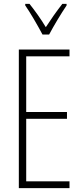

<svg xmlns="http://www.w3.org/2000/svg" viewBox="-20 -969 425 989"><path d="M199 -791H233C258 -838 294 -898 323 -941V-949H301C267 -905 244 -872 216 -829C191 -871 157 -918 132 -949H110V-941C134 -907 173 -840 199 -791ZM338 0V-35H115V-357H325V-392H115V-679H338V-714H77V0Z"/></svg>

Font: Noto Sans Sinhala ExtraCondensed ExtraLight
Style: Regular
Weight: 200
Width: 2
Designer: Jelle Bosma - Monotype Design Team
Foundry: Monotype Imaging Inc.
Version: Version 2.006